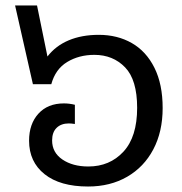

<svg xmlns="http://www.w3.org/2000/svg" viewBox="-20 -668 663 700"><path d="M573 -274Q573 -188 539 -123.5Q505 -59 443.5 -23.5Q382 12 301 12Q199 12 142.5 -33Q86 -78 86 -155Q86 -216 120 -253.5Q154 -291 213 -291Q233 -291 253 -286V-216Q239 -218 231 -218Q203 -218 186.5 -202Q170 -186 170 -156Q170 -112 207.5 -86.5Q245 -61 302 -61Q380 -61 430 -115Q480 -169 480 -275Q480 -377 436 -422.5Q392 -468 324 -468Q268 -468 225 -442Q182 -416 167 -361H100L35 -648H115L153 -462Q183 -501 230.5 -521Q278 -541 340 -541Q408 -541 460.5 -511Q513 -481 543 -421Q573 -361 573 -274Z"/></svg>

Font: Fira GO
Style: Regular
Weight: 400
Designer: Carrois Corporate
Foundry: Carrois Corporate GbR
Version: Version 0.300